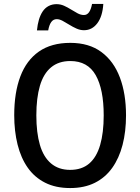

<svg xmlns="http://www.w3.org/2000/svg" viewBox="-20 -942 709 972"><path d="M618 -358Q618 -276 600.5 -208.5Q583 -141 548 -92Q513 -43 460 -16.5Q407 10 335 10Q262 10 208.5 -17Q155 -44 120.5 -93Q86 -142 69 -210Q52 -278 52 -359Q52 -473 83 -555Q114 -637 177 -681Q240 -725 336 -725Q431 -725 493.5 -678.5Q556 -632 587 -549.5Q618 -467 618 -358ZM164 -358Q164 -270 182 -208.5Q200 -147 238.5 -114.5Q277 -82 335 -82Q394 -82 431.5 -114Q469 -146 487 -208Q505 -270 505 -358Q505 -490 464.5 -561.5Q424 -633 336 -633Q277 -633 238.5 -601Q200 -569 182 -507.5Q164 -446 164 -358ZM503 -922Q499 -859 472.5 -824Q446 -789 405 -789Q386 -789 367 -797.5Q348 -806 330.5 -817Q313 -828 297 -836.5Q281 -845 267 -845Q250 -845 239.5 -830.5Q229 -816 224 -788H167Q170 -818 177 -842Q184 -866 196 -884Q208 -902 226 -911.5Q244 -921 266 -921Q286 -921 304 -913Q322 -905 339.5 -894Q357 -883 373 -874.5Q389 -866 405 -866Q421 -866 431 -880.5Q441 -895 446 -922Z"/></svg>

Font: Noto Sans Display SemiCondensed Medium
Style: Regular
Weight: 500
Width: 4
Designer: Monotype Design Team
Foundry: Monotype Imaging Inc.
Version: Version 2.003